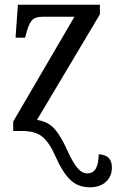

<svg xmlns="http://www.w3.org/2000/svg" viewBox="-20 -556 495 815"><path d="M216 109Q191 51 161 25.5Q131 0 74 0H36V-40L296 -485H162Q127 -485 113.5 -467.5Q100 -450 89 -405L86 -396H46L56 -536H404V-495L137 -47Q184 -40 211.5 -9Q239 22 266 83Q288 132 308 156Q328 180 350 180Q375 180 386.5 160Q398 140 399 99Q455 101 455 155Q455 192 430 215.5Q405 239 361 239Q311 239 278 207Q245 175 216 109Z"/></svg>

Font: Noto Serif Narrow
Style: Regular
Weight: 400
Width: 4
Designer: Monotype Design Team
Foundry: Monotype Imaging Inc.
Version: Version 1.001